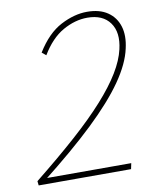

<svg xmlns="http://www.w3.org/2000/svg" viewBox="-77 -724 634 784"><g transform="rotate(-10 240.0 -332.0)"><path d="M18 -18Q118 -98 193 -165Q268 -232 319.5 -289.5Q371 -347 401 -396.5Q431 -446 441 -490Q457 -558 427.5 -599Q398 -640 334 -640Q283 -640 232.5 -611.5Q182 -583 143 -518L126 -532Q171 -605 227.5 -634.5Q284 -664 337 -664Q389 -664 422 -641.5Q455 -619 467 -580Q479 -541 467 -489Q454 -428 404.5 -357Q355 -286 266 -201Q177 -116 44 -12L45 -24H408L403 0H20Z"/></g></svg>

Font: Ysabeau Infant Thin
Style: Italic
Weight: 250
Italic angle: -12°
Designer: Christian Thalmann (Catharsis Fonts)
Version: Version 2.001;gftools[0.9.30]; featfreeze: ss01,ss02,lnum